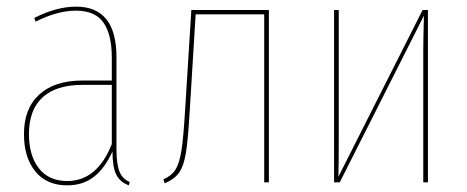

<svg xmlns="http://www.w3.org/2000/svg" viewBox="-20 -548 1404 577"><path d="M370 -1 367 9Q340 -1 329 -24Q318 -47 318 -93Q295 -42 262 -16.5Q229 9 182 9Q120 9 86 -33Q52 -75 52 -145Q52 -222 98 -264Q144 -306 228 -306H316V-375Q316 -444 291 -480Q266 -516 208 -516Q153 -516 87 -483L83 -494Q149 -528 209 -528Q330 -528 330 -376V-101Q330 -55 339 -32.5Q348 -10 370 -1ZM316 -115V-293H229Q149 -293 108 -255.5Q67 -218 67 -145Q67 -80 97 -42Q127 -4 182 -4Q272 -4 316 -115Z M788 -518V0H774V-505H568L550 -212Q545 -126 538.5 -87.5Q532 -49 518.5 -29.5Q505 -10 475 3L471 -9Q496 -20 507.5 -38.5Q519 -57 525 -94Q531 -131 536 -213L555 -518Z M1266 0H1252V-394Q1252 -429 1254 -501L1001 0H984V-518H998V-136Q998 -60 997 -17L1250 -518H1266Z"/></svg>

Font: Fira Sans Compressed Hair
Style: Regular
Weight: 100
Width: 1
Designer: bBox Type GmbH & Carrois Corporate GbR & Edenspiekermann AG
Foundry: bBox Type GmbH & Carrois Corporate GbR & Edenspiekermann AG
Version: Version 4.301